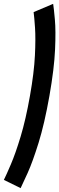

<svg xmlns="http://www.w3.org/2000/svg" viewBox="-97 -772 306 991"><path d="M9.5 199 -77 156.5Q-64.5 131.5 -40.8 76Q-17 20.5 9.5 -67.2Q36 -155 57.5 -276.5Q79 -398 83.2 -485.5Q87.5 -573 83.8 -628.5Q80 -684 76.5 -709.5L177 -752L177.5 -751Q181 -729 186.2 -671.5Q191.5 -614 187.2 -516.5Q183 -419 158 -276.5Q132.5 -132.5 102 -34.5Q71.5 63.5 45.8 120.5Q20 177.5 9.5 199Z"/></svg>

Font: Anybody UltraCondensed SemiBold
Style: Italic
Weight: 600
Width: 1
Italic angle: -10°
Designer: Tyler Finck
Foundry: Etcetera Type Company
Version: Version 1.010; ttfautohint (v1.8.3) -l 8 -r 50 -G 200 -x 14 